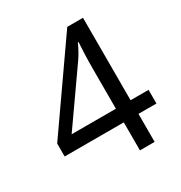

<svg xmlns="http://www.w3.org/2000/svg" viewBox="-169 -840 909 962"><g transform="rotate(-30 286.0 -359.0)"><path d="M552 -162V-241H448V-718H357L21 -237V-162H363V0H448V-162ZM363 -241H107L321 -546Q344 -579 364 -624H368Q366 -591 364.5 -554.5Q363 -518 363 -466Z"/></g></svg>

Font: Noto Sans Arabic UI
Style: Regular
Weight: 400
Designer: Nadine Chahine - Monotype Design Team
Foundry: Monotype Imaging Inc.
Version: Version 1.900